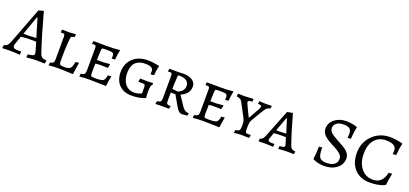

<svg xmlns="http://www.w3.org/2000/svg" viewBox="9 -1594 5437 2550"><g transform="rotate(20 2727.5 -318.5)"><path d="M329 10C382.3 3.3 426.2 0 460.5 0C494.8 0 536 1 584 3L591 -38L589 -42C559.7 -44.7 538.3 -51 525 -61C511.7 -71 501 -88.3 493 -113C443 -263 390 -441.7 334 -649H326L263 -632L68 -121C57.3 -93.7 46.3 -74.5 35 -63.5C23.7 -52.5 8.7 -46 -10 -44L-18 3L92 0C136 0 182.3 2.3 231 7L237 -36L235 -40H178C138 -40 118 -53.7 118 -81C118 -89 121 -102 127 -120L164 -224C204.7 -229.3 246.3 -232 289 -232C331.7 -232 361 -231.7 377 -231L410 -122C416 -103.3 419 -87.7 419 -75C419 -62.3 412.7 -53.3 400 -48C387.3 -42.7 364 -38.7 330 -36L326 3ZM270 -273H182L277 -540H284L363 -278C325 -274.7 294 -273 270 -273Z M647 -500 641 -462 644 -458 671 -459C683 -459 691 -456.2 695 -450.5C699 -444.8 701 -433.7 701 -417L700 -100C700 -77.3 696.2 -61.5 688.5 -52.5C680.8 -43.5 666.3 -37.3 645 -34L639 8C680.3 2.7 728.7 0 784 0C820.7 0 886 2.3 980 7L985 1C991 -53.7 998.7 -106 1008 -156L1005 -162L961 -157C952.3 -107.7 940.7 -76.3 926 -63C911.3 -49.7 885.7 -43 849 -43C812.3 -43 790.2 -46.3 782.5 -53C774.8 -59.7 771 -75 771 -99C771 -207.7 773.2 -290.5 777.5 -347.5C781.8 -404.5 785.3 -435.7 788 -441C792.7 -452.3 809 -459.7 837 -463L841 -505L744 -498Z M1218 -280 1224 -422C1224.7 -435.3 1227.7 -443.5 1233 -446.5C1238.3 -449.5 1260.8 -451 1300.5 -451C1340.2 -451 1366.3 -448.2 1379 -442.5C1391.7 -436.8 1398 -421.7 1398 -397C1398 -389.7 1397.3 -378.7 1396 -364L1444 -368C1447.3 -416 1453.7 -460.7 1463 -502L1460 -507C1406.7 -501 1343.5 -498 1270.5 -498C1197.5 -498 1137.3 -498.7 1090 -500L1084 -462L1086 -458L1113 -459C1125 -459 1133 -456.2 1137 -450.5C1141 -444.8 1143 -433.7 1143 -417L1142 -100C1142 -77.3 1137.7 -61.3 1129 -52C1120.3 -42.7 1103.7 -36.7 1079 -34L1074 8C1116.7 2.7 1166 0 1222 0C1260 0 1334.3 1.7 1445 5L1451 0C1455.7 -46.7 1463 -92 1473 -136L1469 -141L1425 -137C1420.3 -107 1414 -86 1406 -74C1398 -62 1384.8 -53.8 1366.5 -49.5C1348.2 -45.2 1321.2 -43 1285.5 -43C1249.8 -43 1228.8 -45.5 1222.5 -50.5C1216.2 -55.5 1213 -73.5 1213 -104.5C1213 -135.5 1214 -176.3 1216 -227C1239.3 -230.3 1262.8 -232 1286.5 -232C1310.2 -232 1345 -231.3 1391 -230L1403 -282L1399 -287L1300 -279Z M1843 -244 1835 -200 1837 -196H1890C1907.3 -196 1918.8 -193.3 1924.5 -188C1930.2 -182.7 1933 -171.7 1933 -155V-67C1917 -58.3 1900.3 -51.8 1883 -47.5C1865.7 -43.2 1847.7 -41 1829 -41C1775.7 -41 1733.3 -60.5 1702 -99.5C1670.7 -138.5 1655 -190.5 1655 -255.5C1655 -320.5 1670.8 -369.5 1702.5 -402.5C1734.2 -435.5 1779.7 -452 1839 -452C1879.7 -452 1909 -446.8 1927 -436.5C1945 -426.2 1954 -409.3 1954 -386C1954 -372 1953.3 -358 1952 -344L2001 -348C2003.7 -397.3 2010.7 -442 2022 -482L2018 -488C1956 -500.7 1902.7 -507 1858 -507C1770.7 -507 1700.7 -482 1648 -432C1595.3 -382 1569 -317.8 1569 -239.5C1569 -161.2 1590.8 -100.2 1634.5 -56.5C1678.2 -12.8 1736.3 9 1809 9C1881.7 9 1945.3 -2.3 2000 -25L2005 -33C2001.7 -48.3 2000 -73.7 2000 -109C2000 -144.3 2001.8 -170.3 2005.5 -187C2009.2 -203.7 2016.3 -216 2027 -224L2023 -246L1949 -242Z M2491 -467.5C2460.3 -489.8 2418 -501 2364 -501L2257 -498C2236.3 -498 2205 -498.7 2163 -500L2157 -462L2160 -458L2188 -459C2199.3 -459 2207 -456.2 2211 -450.5C2215 -444.8 2217 -434 2217 -418L2216 -99C2216 -77 2212 -62 2204 -54C2196 -46 2179.7 -40.3 2155 -37L2148 4L2248 1C2309.3 1 2340 1.7 2340 3L2348 -35L2346 -38C2319.3 -38.7 2302.8 -42.5 2296.5 -49.5C2290.2 -56.5 2287 -73.7 2287 -101L2289 -208H2354L2438 -61C2464.7 -12.3 2493.7 12 2525 12L2602 4L2607 -27L2603 -32C2582.3 -32 2564.7 -37 2550 -47C2535.3 -57 2520 -74 2504 -98L2419 -226C2497.7 -261.3 2537 -313.3 2537 -382C2537 -416.7 2521.7 -445.2 2491 -467.5ZM2372 -252 2291 -260C2291 -298.7 2293.7 -358.7 2299 -440C2299 -452 2303.7 -458 2313 -458C2408.3 -458 2456 -425.7 2456 -361C2456 -311 2428 -274.7 2372 -252Z M2821 -280 2827 -422C2827.7 -435.3 2830.7 -443.5 2836 -446.5C2841.3 -449.5 2863.8 -451 2903.5 -451C2943.2 -451 2969.3 -448.2 2982 -442.5C2994.7 -436.8 3001 -421.7 3001 -397C3001 -389.7 3000.3 -378.7 2999 -364L3047 -368C3050.3 -416 3056.7 -460.7 3066 -502L3063 -507C3009.7 -501 2946.5 -498 2873.5 -498C2800.5 -498 2740.3 -498.7 2693 -500L2687 -462L2689 -458L2716 -459C2728 -459 2736 -456.2 2740 -450.5C2744 -444.8 2746 -433.7 2746 -417L2745 -100C2745 -77.3 2740.7 -61.3 2732 -52C2723.3 -42.7 2706.7 -36.7 2682 -34L2677 8C2719.7 2.7 2769 0 2825 0C2863 0 2937.3 1.7 3048 5L3054 0C3058.7 -46.7 3066 -92 3076 -136L3072 -141L3028 -137C3023.3 -107 3017 -86 3009 -74C3001 -62 2987.8 -53.8 2969.5 -49.5C2951.2 -45.2 2924.2 -43 2888.5 -43C2852.8 -43 2831.8 -45.5 2825.5 -50.5C2819.2 -55.5 2816 -73.5 2816 -104.5C2816 -135.5 2817 -176.3 2819 -227C2842.3 -230.3 2865.8 -232 2889.5 -232C2913.2 -232 2948 -231.3 2994 -230L3006 -282L3002 -287L2903 -279Z M3433 -503 3428 -467 3430 -464C3462.7 -462 3479 -454.7 3479 -442C3479 -432 3474.7 -419.3 3466 -404L3380 -250H3375C3317.7 -364.7 3289 -427 3289 -437C3289 -447 3293.2 -453.8 3301.5 -457.5C3309.8 -461.2 3325.3 -463.7 3348 -465L3351 -498L3348 -504L3228 -498C3203.3 -498 3172 -498.7 3134 -500L3128 -464L3130 -460C3164.7 -456.7 3189.3 -444 3204 -422C3210 -412.7 3244 -348.7 3306 -230C3322 -200.7 3330 -172 3330 -144V-113C3330 -83.7 3326.3 -64 3319 -54C3311.7 -44 3293.3 -36.7 3264 -32L3258 9C3296.7 3 3333.7 0 3369 0C3388.3 0 3422.7 1 3472 3L3480 -39L3478 -42L3438 -40C3423.3 -40 3413.5 -43.7 3408.5 -51C3403.5 -58.3 3401 -76 3401 -104C3401 -132 3402.3 -157.3 3405 -180C3406.3 -195.3 3410.7 -209.3 3418 -222L3499 -360C3522.3 -398.7 3539.5 -423.8 3550.5 -435.5C3561.5 -447.2 3579.7 -455.7 3605 -461L3610 -495L3607 -501L3529 -498Z M4105 2 4110 -34 4108 -38C4085.3 -40 4068.8 -44.8 4058.5 -52.5C4048.2 -60.2 4039.7 -73.7 4033 -93C3995 -200.3 3952.7 -338 3906 -506L3899 -507L3828 -494L3671 -97C3662.3 -77 3653.7 -62.8 3645 -54.5C3636.3 -46.2 3624.7 -41 3610 -39L3604 2L3696 0C3732 0 3770.3 1.7 3811 5L3817 -33L3814 -37H3771C3739.7 -37 3724 -47 3724 -67C3724 -73 3735.7 -107 3759 -169C3797 -173 3831.3 -175 3862 -175C3892.7 -175 3914.7 -174.7 3928 -174L3952 -97C3956.7 -85 3959 -74 3959 -64C3959 -54 3954.2 -47 3944.5 -43C3934.8 -39 3916 -36 3888 -34L3885 2L3888 7C3940.7 2.3 3982.7 0 4014 0C4034 0 4064.3 0.7 4105 2ZM3843 -216H3775L3848 -414H3855L3916 -220C3890.7 -217.3 3866.3 -216 3843 -216Z M4533 12C4605.7 12 4665 -6.2 4711 -42.5C4757 -78.8 4780 -125.7 4780 -183C4780 -221 4762 -255.3 4726 -286C4704.7 -304.7 4666.3 -328.3 4611 -357C4555.7 -385.7 4516.5 -409.8 4493.5 -429.5C4470.5 -449.2 4459 -472.5 4459 -499.5C4459 -526.5 4470.8 -549.2 4494.5 -567.5C4518.2 -585.8 4550.3 -595 4591 -595C4631.7 -595 4660.7 -588.3 4678 -575C4695.3 -561.7 4704 -537.3 4704 -502C4704 -481.3 4703 -464 4701 -450L4707 -445L4746 -449C4750 -510.3 4757.3 -566.7 4768 -618L4765 -624C4713.7 -640.7 4662.7 -649 4612 -649C4547.3 -649 4492.8 -631.2 4448.5 -595.5C4404.2 -559.8 4382 -515.7 4382 -463C4382 -422.3 4399.7 -387.3 4435 -358C4453 -342.7 4469.5 -330.5 4484.5 -321.5C4499.5 -312.5 4513.7 -304.5 4527 -297.5C4540.3 -290.5 4547.5 -286.7 4548.5 -286C4549.5 -285.3 4550.5 -284.8 4551.5 -284.5C4552.5 -284.2 4564 -278.3 4586 -267C4608 -255.7 4630 -241.7 4652 -225C4682 -202.3 4697 -176.3 4697 -147C4697 -113 4684.3 -86.2 4659 -66.5C4633.7 -46.8 4597 -37 4549 -37C4501 -37 4468.8 -48 4452.5 -70C4436.2 -92 4428 -139 4428 -211L4383 -206C4383 -141.3 4379 -83.3 4371 -32L4376 -22C4400.7 -10.7 4426 -2.2 4452 3.5C4478 9.2 4505 12 4533 12Z M5388 -28 5394 -37C5398.7 -85 5407.7 -139.3 5421 -200L5373 -196C5360.3 -142 5340.2 -102.2 5312.5 -76.5C5284.8 -50.8 5248.3 -38 5203 -38C5133.7 -38 5078.2 -64.7 5036.5 -118C4994.8 -171.3 4974 -239.8 4974 -323.5C4974 -407.2 4993.8 -472.5 5033.5 -519.5C5073.2 -566.5 5126.7 -590 5194 -590C5292 -590 5341 -559 5341 -497C5341 -482.3 5340 -466 5338 -448L5386 -452C5390 -513.3 5398.3 -569 5411 -619L5407 -625C5340.3 -641 5282.3 -649 5233 -649C5132.3 -649 5049 -615.7 4983 -549C4917 -482.3 4884 -400 4884 -302C4884 -204 4911 -127.2 4965 -71.5C5019 -15.8 5088.7 12 5174 12C5259.3 12 5330.7 -1.3 5388 -28Z"/></g></svg>

Font: Alegreya SC
Style: Regular
Weight: 400
Designer: Juan Pablo del Peral
Foundry: Juan Pablo del Peral
Version: Version 1.003